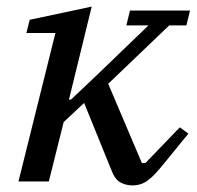

<svg xmlns="http://www.w3.org/2000/svg" viewBox="-20 -550 598 582"><path d="M381 12Q362 12 345 3Q328 -6 317 -36L235 -238L173 -180L128 0H36L148 -450H60L70 -490L258 -530L189 -248H195L268 -317L430 -473H363L374 -518H556L545 -473H493L308 -296L410 -56H421L525 -164L551 -145L481 -59Q464 -38 451.5 -24.5Q439 -11 428 -3Q417 5 405.5 8.5Q394 12 381 12Z"/></svg>

Font: IBM Plex Serif Text
Style: Italic
Weight: 450
Italic angle: -14°
Designer: Mike Abbink, Paul van der Laan, Pieter van Rosmalen
Foundry: Bold Monday
Version: Version 3.001